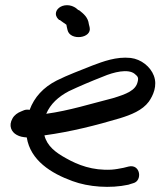

<svg xmlns="http://www.w3.org/2000/svg" viewBox="-20 -744 632 739"><path d="M44 -225C56 -218 69 -216 83 -215C97 -127 176 -77 259 -47C321 -24 405 -18 474 -33C481 -35 485 -37 493 -39C529 -48 521 -114 475 -103L455 -98C439 -95 425 -92 409 -91C336 -87 280 -109 234 -135C194 -157 161 -182 151 -223C254 -237 351 -262 442 -289C484 -302 528 -319 553 -353C569 -376 587 -414 572 -453C559 -487 524 -516 483 -521C428 -527 376 -507 336 -492C289 -473 242 -456 198 -434C147 -408 112 -370 94 -321C90 -322 81 -323 73 -320L61 -315C48 -310 35 -301 28 -288C12 -260 24 -236 44 -225ZM245 -393C285 -412 330 -431 376 -449C418 -467 473 -480 498 -460C510 -450 514 -446 510 -430C503 -396 467 -382 414 -366C331 -345 246 -318 158 -306C174 -344 205 -372 245 -393ZM208 -667H210L224 -657C240 -645 234 -653 237 -641L240 -628C250 -586 335 -596 325 -639L322 -651C319 -677 302 -691 284 -705H282L268 -716H267C261 -720 250 -724 238 -724C213 -724 195 -708 195 -691C195 -680 202 -672 208 -667Z"/></svg>

Font: Stray Cat
Style: ExBdExt
Weight: 800
Version: Version 1.0